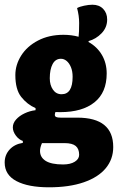

<svg xmlns="http://www.w3.org/2000/svg" viewBox="-38 -609 504 817"><path d="M443.8 16.6Q443.8 68.4 411.9 106.9Q379.9 145.5 318.4 166.7Q256.8 188 170.4 188Q82 188 32 161.6Q-18.1 135.3 -18.1 82.5Q-18.1 50.3 2.9 27.3Q23.9 4.4 59.1 -1V-9.3Q42.5 -14.6 29.5 -32Q16.6 -49.3 16.6 -66.9Q16.6 -85 30.5 -100.6Q44.4 -116.2 66.7 -126.7Q88.9 -137.2 113.3 -140.1V-148.9Q77.6 -164.6 52.5 -196.3Q27.3 -228 27.3 -289.6Q27.3 -333 52.2 -372.6Q77.1 -412.1 123.8 -436.5Q170.4 -460.9 231.9 -460.9Q266.1 -460.9 296.4 -452.6Q298.8 -468.8 298.8 -511.2Q298.8 -542 290 -574.7Q300.3 -580.6 319.8 -584.7Q339.4 -588.9 355.5 -588.9Q383.8 -588.9 400.9 -571.3Q418 -553.7 418 -525.9Q418 -492.2 394.3 -467.5Q370.6 -442.9 338.9 -434.1V-430.2Q375.5 -409.7 395.8 -375Q416 -340.3 416 -296.4Q416 -215.3 364 -173.6Q312 -131.8 218.3 -131.8Q204.6 -131.8 197.8 -132.3Q195.3 -124 195.3 -120.6Q195.3 -113.8 200.9 -111.1Q206.5 -108.4 220.2 -108.4H291Q443.8 -108.4 443.8 16.6ZM173.8 -275.9Q173.8 -247.1 187.3 -227.5Q200.7 -208 224.1 -208Q271 -208 271 -282.2Q271 -305.7 263.9 -323Q256.8 -340.3 245.6 -349.6Q234.4 -358.9 221.2 -358.9Q197.8 -358.9 185.8 -336.2Q173.8 -313.5 173.8 -275.9ZM298.8 49.8Q298.8 24.4 284.2 12.2Q269.5 0 236.8 0H140.6Q132.3 19 132.3 33.2Q132.3 60.5 156.5 75.7Q180.7 90.8 230.5 90.8Q261.7 90.8 280.3 79.1Q298.8 67.4 298.8 49.8Z"/></svg>

Font: Neuton ExtraBold
Style: Regular
Weight: 800
Designer: Brian M Zick
Foundry: Brian M Zick
Version: Version 1.560